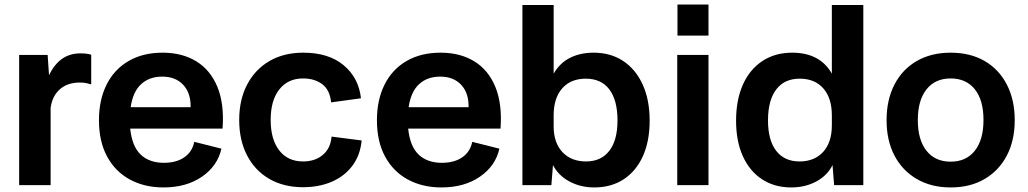

<svg xmlns="http://www.w3.org/2000/svg" viewBox="-20 -812 4507 842"><path d="M64 0V-571H189L195 -482Q241 -578 332 -578Q362 -578 380 -572V-443H374Q357 -450 330 -450Q276 -450 242.5 -420.5Q209 -391 202 -339V0Z M697 10Q614 10 550 -24.5Q486 -59 450 -125Q414 -191 414 -285Q414 -374 447.5 -441Q481 -508 544 -544.5Q607 -581 693 -581Q779 -581 841 -543Q903 -505 933.5 -430.5Q964 -356 956 -248H551Q559 -170 597 -134Q635 -98 699 -98Q753 -98 788 -122Q823 -146 832 -190L951 -160Q934 -84 865.5 -37Q797 10 697 10ZM691 -476Q635 -476 599 -443Q563 -410 553 -342H816Q817 -404 783.5 -440Q750 -476 691 -476Z M1309 9Q1224 9 1161 -27.5Q1098 -64 1063.5 -130.5Q1029 -197 1029 -286Q1029 -375 1064 -441.5Q1099 -508 1162 -544.5Q1225 -581 1310 -581Q1421 -581 1487 -526Q1553 -471 1563 -381L1432 -363Q1427 -417 1393.5 -442.5Q1360 -468 1309 -468Q1243 -468 1205 -420Q1167 -372 1167 -286Q1167 -201 1204.5 -152.5Q1242 -104 1309 -104Q1362 -104 1396 -133Q1430 -162 1434 -213L1566 -196Q1560 -132 1526 -86Q1492 -40 1436 -15.5Q1380 9 1309 9Z M1916 10Q1833 10 1769 -24.5Q1705 -59 1669 -125Q1633 -191 1633 -285Q1633 -374 1666.5 -441Q1700 -508 1763 -544.5Q1826 -581 1912 -581Q1998 -581 2060 -543Q2122 -505 2152.5 -430.5Q2183 -356 2175 -248H1770Q1778 -170 1816 -134Q1854 -98 1918 -98Q1972 -98 2007 -122Q2042 -146 2051 -190L2170 -160Q2153 -84 2084.5 -37Q2016 10 1916 10ZM1910 -476Q1854 -476 1818 -443Q1782 -410 1772 -342H2035Q2036 -404 2002.5 -440Q1969 -476 1910 -476Z M2271 0V-790H2408V-489Q2435 -536 2480 -558.5Q2525 -581 2583 -581Q2658 -581 2713 -544.5Q2768 -508 2798.5 -441Q2829 -374 2829 -283Q2829 -193 2799.5 -127.5Q2770 -62 2715.5 -26Q2661 10 2586 10Q2526 10 2477.5 -16Q2429 -42 2405 -88L2398 0ZM2408 -258Q2408 -186 2446.5 -145Q2485 -104 2550 -104Q2616 -104 2652 -150.5Q2688 -197 2688 -284Q2688 -372 2652.5 -419.5Q2617 -467 2549 -467Q2483 -467 2445.5 -424.5Q2408 -382 2408 -306Z M2950 0V-571H3087V0ZM2951 -656V-792H3087V-656Z M3208 -283Q3208 -374 3238 -441Q3268 -508 3323.5 -544.5Q3379 -581 3454 -581Q3576 -581 3628 -489V-790H3766V0H3638L3631 -88Q3608 -42 3559.5 -16Q3511 10 3450 10Q3376 10 3321.5 -26Q3267 -62 3237.5 -127.5Q3208 -193 3208 -283ZM3348 -284Q3348 -197 3384 -150.5Q3420 -104 3486 -104Q3552 -104 3590 -146Q3628 -188 3628 -262V-306Q3628 -382 3590.5 -424.5Q3553 -467 3487 -467Q3420 -467 3384 -419.5Q3348 -372 3348 -284Z M4149 10Q4064 10 4000.5 -27Q3937 -64 3902.5 -130Q3868 -196 3868 -285Q3868 -374 3902.5 -441Q3937 -508 4000.5 -544.5Q4064 -581 4149 -581Q4235 -581 4298 -544.5Q4361 -508 4395.5 -441Q4430 -374 4430 -285Q4430 -196 4395.5 -130Q4361 -64 4298 -27Q4235 10 4149 10ZM4149 -103Q4217 -103 4255 -151Q4293 -199 4293 -286Q4293 -373 4255 -420.5Q4217 -468 4149 -468Q4081 -468 4043 -420Q4005 -372 4005 -285Q4005 -199 4043 -151Q4081 -103 4149 -103Z"/></svg>

Font: BDO Grotesk DemiBold
Style: Regular
Weight: 600
Designer: Deni Anggara
Foundry: Lokal Container
Version: Version 2.000